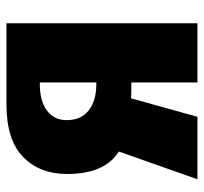

<svg xmlns="http://www.w3.org/2000/svg" viewBox="-38 -580 618 581"><g transform="rotate(-90 270.5 -289.0)"><path d="M19 0 103 -238Q35 -280 35 -395Q35 -477 86.5 -527.5Q138 -578 246 -578H491V0H312V-200Q275 -200 264 -201L208 0ZM307 -306H312V-477H307Q256 -477 227 -455.5Q198 -434 198 -396Q198 -352 227.5 -329Q257 -306 307 -306Z"/></g></svg>

Font: Oswald Heavy
Style: Regular
Weight: 400
Designer: Vernon Adams
Foundry: Vernon Adams
Version: Version 4.101